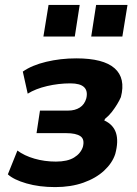

<svg xmlns="http://www.w3.org/2000/svg" viewBox="-20 -752 560 783"><path d="M205 11Q140 11 88 -4Q36 -19 12 -41L51 -138Q79 -117 120.5 -105Q162 -93 208 -93Q255 -93 282 -109.5Q309 -126 318 -153Q326 -184 308 -196.5Q290 -209 250 -209H129L143 -301H258Q286 -301 305.5 -313.5Q325 -326 332 -351Q339 -381 323 -396.5Q307 -412 267 -412Q219 -412 172 -401Q125 -390 93 -370L73 -460Q110 -486 168.5 -500Q227 -514 291 -514Q402 -514 447.5 -473.5Q493 -433 473 -356Q467 -342 457.5 -326.5Q448 -311 436.5 -296Q425 -281 409 -268L405 -261Q442 -244 453 -210Q464 -176 450 -124Q438 -87 404.5 -56Q371 -25 320 -7Q269 11 205 11ZM352 -603 372 -732H500L479 -603ZM157 -603 178 -732H305L285 -603Z"/></svg>

Font: Nunito Sans 7pt Condensed ExtraBold
Style: Italic
Weight: 800
Width: 3
Italic angle: -9°
Designer: Vernon Adams
Foundry: Vernon Adams
Version: Version 3.101;gftools[0.9.27]